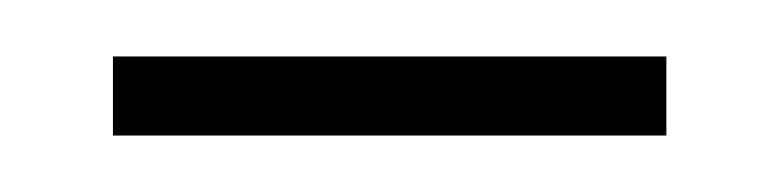

<svg xmlns="http://www.w3.org/2000/svg" viewBox="-20 -307 276 68"><path d="M20 -259H216V-287H20Z"/></svg>

Font: Noto Serif Hebrew ExtraCondensed Thin
Style: Regular
Weight: 100
Width: 2
Designer: Monotype Design Team
Foundry: Monotype Imaging Inc.
Version: Version 2.004